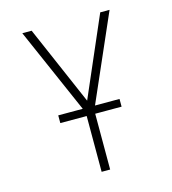

<svg xmlns="http://www.w3.org/2000/svg" viewBox="-109 -610 819 914"><g transform="rotate(-15 300.0 -152.5)"><path d="M279 215V-77L85 -520H131L300 -130L469 -520H515L321 -77V215ZM451 -60H149V-98H451Z"/></g></svg>

Font: Iosevka Aile Extralight
Style: Regular
Weight: 200
Designer: Belleve Invis
Foundry: Belleve Invis
Version: Version 31.1.0; ttfautohint (v1.8.4)